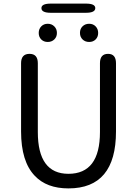

<svg xmlns="http://www.w3.org/2000/svg" viewBox="-20 -1033 761 1066"><path d="M360 13Q239 13 173 -57Q97 -136 97 -303V-682Q97 -734 144 -734Q190 -734 190 -682V-300Q190 -68 360 -68Q535 -68 535 -300V-682Q535 -734 580 -734Q624 -734 624 -682V-303Q624 13 360 13ZM245 -800Q223 -800 209 -814Q195 -828 195 -850Q195 -872 209 -886.5Q223 -901 245 -901Q267 -901 281.5 -886.5Q296 -872 296 -850Q296 -828 281.5 -814Q267 -800 245 -800ZM475 -800Q453 -800 438.5 -814Q424 -828 424 -850.5Q424 -873 438.5 -887Q453 -901 475 -901Q497 -901 511 -886.5Q525 -872 525 -850Q525 -828 511 -814Q497 -800 475 -800ZM262 -962Q210 -962 210 -988Q210 -1013 262 -1013H457Q509 -1013 509 -988Q509 -962 457 -962Z"/></svg>

Font: Resource Han Rounded HK
Style: Regular
Weight: 400
Designer: Cyano Hao (round all glyphs); Ryoko NISHIZUKA  (kana, bopomofo & ideographs); Paul D. Hunt (Latin, Greek & Cyrillic); Sa
Foundry: Cyano Hao
Version: 0.990